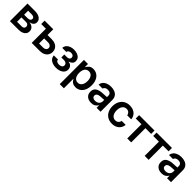

<svg xmlns="http://www.w3.org/2000/svg" viewBox="439 -2215 4092 4092"><g transform="rotate(45 2485.5 -169.0)"><path d="M59.6 -530.3H283.2Q345.7 -530.3 391.4 -513.4Q437 -496.6 461.7 -464.4Q486.3 -432.1 486.3 -387.7Q486.3 -343.8 455.8 -315.4Q425.3 -287.1 371.1 -277.3Q412.6 -273.4 444.3 -255.9Q476.1 -238.3 493.9 -209.5Q511.7 -180.7 511.7 -143.6Q511.7 -100.1 488.8 -67.6Q465.8 -35.2 422.1 -17.6Q378.4 0 317.4 0H59.6ZM390.6 -159.2Q390.6 -192.4 371.1 -210.9Q351.6 -229.5 317.4 -229.5H176.8V-97.7H317.4Q351.6 -97.7 371.1 -114Q390.6 -130.4 390.6 -159.2ZM367.2 -372.1Q367.2 -399.9 344.7 -415.3Q322.3 -430.7 283.2 -430.7H176.8V-310.5H285.2Q323.2 -310.5 345.2 -327.1Q367.2 -343.8 367.2 -372.1Z M835.9 -357.4H957Q1023.4 -357.4 1071.3 -335.2Q1119.1 -313 1144.5 -272.5Q1169.9 -231.9 1169.9 -178.7Q1169.9 -126.5 1144.5 -85.9Q1119.1 -45.4 1071 -22.7Q1022.9 0 957 0H715.8V-427.7H575.2V-530.3H835.9ZM957 -101.6Q983.9 -101.6 1005.4 -111.1Q1026.9 -120.6 1038.8 -137.9Q1050.8 -155.3 1050.8 -176.8Q1050.8 -199.2 1038.8 -217Q1026.9 -234.9 1005.4 -244.9Q983.9 -254.9 957 -254.9H835.9V-101.6Z M1453.1 -83Q1495.6 -83 1522.7 -101.6Q1549.8 -120.1 1549.8 -155.3Q1549.8 -187.5 1526.1 -207.5Q1502.4 -227.5 1462.9 -227.5H1381.8V-316.4H1462.9Q1501 -316.4 1521.5 -333.5Q1542 -350.6 1542 -378.9Q1542 -409.2 1521 -427.2Q1500 -445.3 1462.9 -445.3Q1424.8 -445.3 1400.1 -428.5Q1375.5 -411.6 1374 -384.8H1252Q1252.9 -429.7 1279.8 -464.4Q1306.6 -499 1353 -518.1Q1399.4 -537.1 1457 -537.1Q1518.1 -537.1 1563.5 -518.6Q1608.9 -500 1633.1 -466.6Q1657.2 -433.1 1657.2 -388.7Q1657.2 -346.2 1631.1 -317.9Q1605 -289.6 1558.6 -277.3V-271.5Q1589.8 -269.5 1615.2 -253.4Q1640.6 -237.3 1655.3 -209.7Q1669.9 -182.1 1669.9 -147.5Q1669.9 -99.6 1642.3 -63.7Q1614.7 -27.8 1565.7 -8.5Q1516.6 10.7 1454.1 10.7Q1393.1 10.7 1344.7 -7.8Q1296.4 -26.4 1268.3 -61.8Q1240.2 -97.2 1238.3 -145.5H1361.3Q1363.3 -115.7 1388.2 -99.4Q1413.1 -83 1453.1 -83Z M1759.8 -530.3H1881.8V-443.4H1889.6Q1909.7 -482.4 1944.8 -509.8Q1980 -537.1 2042 -537.1Q2104 -537.1 2153.6 -505.4Q2203.1 -473.6 2231.9 -412.1Q2260.7 -350.6 2260.7 -264.6Q2260.7 -179.2 2232.4 -117.2Q2204.1 -55.2 2154.5 -22.7Q2105 9.8 2042 9.8Q1936.5 9.8 1889.6 -84H1884.8V199.2H1759.8ZM2007.8 -92.8Q2047.9 -92.8 2076.2 -114.7Q2104.5 -136.7 2119.1 -175.8Q2133.8 -214.8 2133.8 -265.6Q2133.8 -315.4 2119.4 -354Q2105 -392.6 2076.7 -414.1Q2048.3 -435.5 2007.8 -435.5Q1967.8 -435.5 1939.5 -414.6Q1911.1 -393.6 1896.5 -355.2Q1881.8 -316.9 1881.8 -265.6Q1881.8 -213.9 1896.5 -174.8Q1911.1 -135.7 1939.5 -114.3Q1967.8 -92.8 2007.8 -92.8Z M2531.2 -309.6Q2615.7 -315.4 2667 -317.4V-359.4Q2667 -398.9 2642.1 -420.7Q2617.2 -442.4 2571.3 -442.4Q2530.8 -442.4 2504.9 -425.3Q2479 -408.2 2471.7 -378.9H2351.6Q2356 -424.3 2383.8 -460.2Q2411.6 -496.1 2460.4 -516.6Q2509.3 -537.1 2574.2 -537.1Q2629.9 -537.1 2679 -519.8Q2728 -502.4 2759.5 -461.7Q2791 -420.9 2791 -354.5V0H2671.9V-73.2H2668Q2648.4 -36.1 2609.4 -12.7Q2570.3 10.7 2511.7 10.7Q2460.4 10.7 2420.2 -7.8Q2379.9 -26.4 2356.9 -62.5Q2334 -98.6 2334 -149.4Q2334 -231.4 2389.4 -267.8Q2444.8 -304.2 2531.2 -309.6ZM2543.9 -81.1Q2580.6 -81.1 2608.9 -95.7Q2637.2 -110.4 2652.6 -135.5Q2668 -160.6 2668 -190.4L2667.5 -233.9L2550.8 -226.6Q2504.9 -222.7 2479.5 -203.6Q2454.1 -184.6 2454.1 -150.4Q2454.1 -116.7 2478.5 -98.9Q2502.9 -81.1 2543.9 -81.1Z M2885.7 -262.7Q2885.7 -343.3 2917 -405.5Q2948.2 -467.8 3005.6 -502.4Q3063 -537.1 3139.6 -537.1Q3203.6 -537.1 3253.7 -513.7Q3303.7 -490.2 3333.3 -447.3Q3362.8 -404.3 3367.2 -347.7H3248Q3240.2 -387.7 3212.4 -412.6Q3184.6 -437.5 3140.6 -437.5Q3102.1 -437.5 3073 -416.7Q3043.9 -396 3027.8 -357.2Q3011.7 -318.4 3011.7 -265.6Q3011.7 -211.4 3027.6 -172.1Q3043.5 -132.8 3072.5 -111.8Q3101.6 -90.8 3140.6 -90.8Q3182.6 -90.8 3211.4 -114.3Q3240.2 -137.7 3248 -180.7H3367.2Q3362.3 -124.5 3333.3 -81.1Q3304.2 -37.6 3254.4 -13.4Q3204.6 10.7 3139.6 10.7Q3062 10.7 3004.6 -23.9Q2947.3 -58.6 2916.5 -120.6Q2885.7 -182.6 2885.7 -262.7Z M3423.8 -530.3H3887.7V-428.7H3714.8V0H3595.7V-428.7H3423.8Z M3949.2 -530.3H4413.1V-428.7H4240.2V0H4121.1V-428.7H3949.2Z M4653.8 -309.6Q4738.3 -315.4 4789.6 -317.4V-359.4Q4789.6 -398.9 4764.6 -420.7Q4739.7 -442.4 4693.8 -442.4Q4653.3 -442.4 4627.4 -425.3Q4601.6 -408.2 4594.2 -378.9H4474.1Q4478.5 -424.3 4506.3 -460.2Q4534.2 -496.1 4583 -516.6Q4631.8 -537.1 4696.8 -537.1Q4752.4 -537.1 4801.5 -519.8Q4850.6 -502.4 4882.1 -461.7Q4913.6 -420.9 4913.6 -354.5V0H4794.4V-73.2H4790.5Q4771 -36.1 4731.9 -12.7Q4692.9 10.7 4634.3 10.7Q4583 10.7 4542.7 -7.8Q4502.4 -26.4 4479.5 -62.5Q4456.5 -98.6 4456.5 -149.4Q4456.5 -231.4 4512 -267.8Q4567.4 -304.2 4653.8 -309.6ZM4666.5 -81.1Q4703.1 -81.1 4731.4 -95.7Q4759.8 -110.4 4775.1 -135.5Q4790.5 -160.6 4790.5 -190.4L4790 -233.9L4673.3 -226.6Q4627.4 -222.7 4602.1 -203.6Q4576.7 -184.6 4576.7 -150.4Q4576.7 -116.7 4601.1 -98.9Q4625.5 -81.1 4666.5 -81.1Z"/></g></svg>

Font: Pretendard Std SemiBold
Style: Regular
Weight: 600
Designer: Base glyphs from Inter by Rasmus Andersson; Hangeul glyphs from Noto Sans CJK(Source Han Sans) by Jang Soo-young and Kan
Foundry: Kil Hyung-jin
Version: Version 1.309